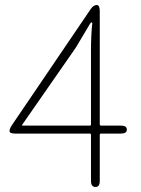

<svg xmlns="http://www.w3.org/2000/svg" viewBox="-20 -746 561 766"><path d="M361 0Q343 0 343 -24V-208Q343 -213 338 -213H42Q18 -213 18 -223Q18 -232 27 -246L342 -710Q353 -726 366 -726Q378 -726 378 -702V-250Q378 -245 383 -245H462Q486 -245 486 -229Q486 -213 462 -213H383Q378 -213 378 -208V-24Q378 0 361 0ZM69 -249Q66 -245 71 -245H338Q343 -245 343 -250V-544Q343 -605 348 -652Q348 -657 345.5 -657Q343 -657 339 -651L292 -572Q286 -561 279 -551Z"/></svg>

Font: Resource Han Rounded KR ExtraLight
Style: Regular
Weight: 250
Designer: Cyano Hao (round all glyphs); Ryoko NISHIZUKA 西塚涼子 (kana, bopomofo & ideographs); Paul D. Hunt (Latin, Greek & Cyrillic)
Foundry: Cyano Hao
Version: 0.990